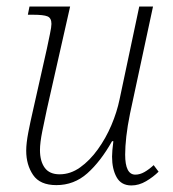

<svg xmlns="http://www.w3.org/2000/svg" viewBox="-20 -556 528 586"><path d="M381 10Q350 10 336 -15Q322 -40 322 -78Q322 -87 323 -98Q324 -109 326 -125H322Q287 -63 246.5 -27Q206 9 152 9Q102 9 81 -22Q60 -53 60 -96Q60 -119 66.5 -152.5Q73 -186 80 -216L123 -407Q128 -431 132.5 -452.5Q137 -474 137 -483Q137 -501 125 -506Q113 -511 81 -511H65L70 -536H194L123 -222Q116 -190 109 -155Q102 -120 102 -98Q102 -64 116.5 -44Q131 -24 162 -24Q195 -24 224.5 -45Q254 -66 278.5 -100Q303 -134 320 -174Q337 -214 345 -253L405 -536H447L377 -210Q369 -171 365.5 -139.5Q362 -108 362 -84Q362 -23 393 -23Q407 -23 421 -31Q435 -39 449 -52L464 -32Q448 -16 426 -3Q404 10 381 10Z"/></svg>

Font: Noto Serif SemiCondensed ExtraLight
Style: Italic
Weight: 200
Width: 4
Italic angle: -12°
Designer: Monotype Design Team
Foundry: Monotype Imaging Inc.
Version: Version 2.013